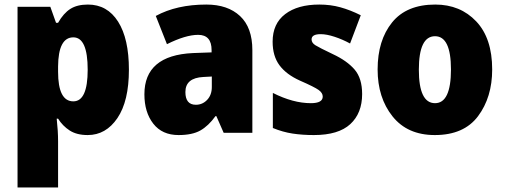

<svg xmlns="http://www.w3.org/2000/svg" viewBox="-20 -583 2220 843"><path d="M365 -277Q365 -138 302 -138Q235 -138 235 -268V-291Q236 -419 302 -419Q365 -419 365 -277ZM235 -483H226L201 -553H57V240H235V37Q235 15 233.5 -9.5Q232 -34 229 -62H235Q255 -30 286 -10Q317 10 365 10Q445 10 495.5 -64.5Q546 -139 546 -277Q546 -413 498.5 -488Q451 -563 366 -563Q319 -563 289 -544Q259 -525 235 -483Z M910 -201Q910 -166 889.5 -144.5Q869 -123 840 -123Q794 -123 794 -179Q794 -241 873 -245L910 -247ZM664 -513 713 -389Q795 -430 850 -430Q909 -430 909 -363V-353L827 -350Q614 -340 614 -169Q614 -90 653 -40Q692 10 764 10Q824 10 859.5 -10Q895 -30 926 -73H930L962 0H1088V-363Q1088 -462 1034 -512.5Q980 -563 886 -563Q756 -563 664 -513Z M1442 -345Q1381 -374 1364.5 -384.5Q1348 -395 1348 -410Q1348 -433 1388 -433Q1414 -433 1449 -421.5Q1484 -410 1517 -392L1564 -516Q1518 -539 1474.5 -551Q1431 -563 1382 -563Q1287 -563 1232 -521Q1177 -479 1177 -400Q1177 -337 1207 -296.5Q1237 -256 1297 -229Q1361 -201 1379 -188Q1397 -175 1397 -159Q1397 -130 1345 -130Q1267 -130 1178 -175V-21Q1222 -3 1265 3.5Q1308 10 1358 10Q1466 10 1518 -38Q1570 -86 1570 -170Q1570 -239 1537 -277.5Q1504 -316 1442 -345Z M1891 -563Q1765 -563 1701.5 -484.5Q1638 -406 1638 -278Q1638 -154 1703.5 -72Q1769 10 1889 10Q2017 10 2079 -73Q2141 -156 2141 -278Q2141 -415 2071 -489Q2001 -563 1891 -563ZM1890 -424Q1960 -424 1960 -278Q1960 -130 1890 -130Q1819 -130 1819 -277Q1819 -424 1890 -424Z"/></svg>

Font: Noto Sans UI SemiCondensed Black
Style: Regular
Weight: 900
Width: 4
Designer: Monotype Design Team
Foundry: Monotype Imaging Inc.
Version: 1.001